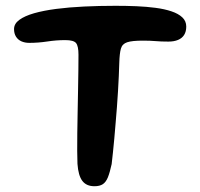

<svg xmlns="http://www.w3.org/2000/svg" viewBox="-20 -619 689 662"><path d="M305.6 23.1Q277.8 23.1 263.9 4.7Q249.9 -13.7 247.1 -54.1Q246.4 -70.6 246.2 -98.3Q246.1 -126.1 246.5 -160.7Q246.9 -195.3 247.7 -233.1Q248.4 -270.9 249.1 -307.6Q249.8 -344.3 250.2 -376Q250.6 -407.8 250.6 -430.3Q250.6 -460.2 242.2 -470.5Q233.9 -480.7 205.1 -480.7Q173.9 -480.7 142.8 -475.9Q111.6 -471.2 80.9 -471.2Q65.8 -471.2 53.8 -476.5Q41.8 -481.9 35.1 -492.7Q28.4 -503.5 28.4 -518.8Q28.4 -537.1 46.6 -550.5Q64.8 -563.9 97.4 -573.3Q130 -582.6 174 -588.3Q218.1 -594 270.1 -596.5Q322.1 -599 378.1 -599Q414.4 -599 449.8 -597.6Q485.2 -596.1 516.4 -592Q547.6 -587.9 571.2 -579.9Q594.9 -572 608.5 -559.2Q622.2 -546.4 622.2 -527.4Q622.2 -510.1 614.9 -498.6Q607.6 -487.1 593.9 -481.4Q580.2 -475.6 560.6 -475.6Q534.2 -475.6 516 -477.3Q497.7 -478.9 472.6 -478.9Q435.4 -478.9 418.5 -473.3Q401.5 -467.7 396.9 -451.4Q392.2 -435.1 391.3 -402.2Q390.8 -381.1 389.6 -356.5Q388.5 -331.9 386.9 -305Q385.4 -278.1 383.2 -250.3Q381.1 -222.5 378.7 -195.2Q376.4 -167.9 374.2 -142.3Q371.9 -116.7 369.5 -94.1Q367.1 -71.4 365 -53.2Q358.8 -24.6 352.1 -7.8Q345.3 8.9 334.6 16Q323.8 23.1 305.6 23.1Z"/></svg>

Font: Gluten Thin
Style: Regular
Weight: 100
Designer: Tyler Finck
Foundry: Etcetera Type Company
Version: Version 1.300